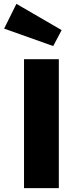

<svg xmlns="http://www.w3.org/2000/svg" viewBox="-20 -979 431 999"><path d="M105 0V-670.9H286.1V0ZM65.4 -959 300.8 -822.3 256.8 -739.3 1.5 -830.1Z"/></svg>

Font: Syncopate
Style: Bold
Weight: 700
Designer: Astigmatic (AOETI)
Foundry: Astigmatic (AOETI)
Version: Version 1.001 2011